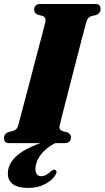

<svg xmlns="http://www.w3.org/2000/svg" viewBox="-32 -720 526 966"><path d="M268 -88Q263 -67.5 282 -60.5L307 -54Q325 -45 325 -30Q325 0 292.5 0H245.5Q195.5 26.5 171 61.5Q146.5 96.5 146.5 129.5Q146.5 166.5 175.5 166.5Q188 166.5 200.2 159.8Q212.5 153 223.5 142.5Q237 131 246 134.5Q251 136.5 252.2 144.2Q253.5 152 244.5 164.5Q226.5 190.5 191.2 208Q156 225.5 111 225.5Q7.5 225.5 7.5 152Q7.5 110 43.8 71.8Q80 33.5 171 0H15.5Q-0.5 0 -6.2 -7Q-12 -14 -12 -25.5Q-12 -36.5 -5.8 -44Q0.5 -51.5 8.5 -55L36 -62Q45.5 -65.5 51.2 -72Q57 -78.5 61 -94Q65 -109.5 75.5 -149.2Q86 -189 100.2 -242.5Q114.5 -296 129.5 -353.8Q144.5 -411.5 158.5 -464.8Q172.5 -518 182.8 -556.8Q193 -595.5 196.5 -610.5Q201 -632.5 181.5 -640L156.5 -646.5Q140 -655 140 -670.5Q140 -700 172 -700H446.5Q463 -700 468.5 -692.8Q474 -685.5 474 -675Q474 -664 468 -656.2Q462 -648.5 453.5 -645L426.5 -638.5Q417 -634.5 411.5 -628.2Q406 -622 401.5 -606.5Q397.5 -592 387.2 -553Q377 -514 363.2 -460.8Q349.5 -407.5 334.5 -349.2Q319.5 -291 305.8 -237.2Q292 -183.5 281.8 -143.8Q271.5 -104 268 -88Z"/></svg>

Font: Fraunces 144pt S050 Black
Style: Italic
Weight: 900
Italic angle: -16°
Version: Version 1.000; ttfautohint (v1.8.3)